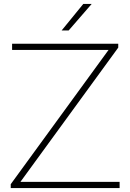

<svg xmlns="http://www.w3.org/2000/svg" viewBox="-20 -964 668 984"><path d="M35 0V-20L545 -720L551 -708H42V-740H586V-720L76 -20L70 -32H593V0ZM296 -808 407 -944H450L332 -808Z"/></svg>

Font: Encode Sans SC Expanded Thin
Style: Regular
Weight: 250
Width: 7
Designer: Multiple Designers
Foundry: Impallari Type
Version: Version 3.002